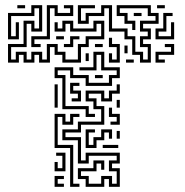

<svg xmlns="http://www.w3.org/2000/svg" viewBox="-20 -716 714 742"><path d="M101 -534V-576H161V-696H203V-666H251V-684H227V-696H263V-654H191V-684H173V-564H113V-546H137V-534ZM11 -474V-546H71V-636H113V-606H131V-684H113V-654H23V-576H41V-630H53V-564H11V-666H101V-696H143V-594H101V-624H83V-534H23V-486H41V-516H83V-486H101V-516H143V-486H161V-546H203V-516H233V-486H281V-546H311V-576H371V-624H353V-594H251V-624H233V-594H191V-630H203V-606H221V-636H263V-606H341V-636H383V-564H323V-534H293V-474H221V-504H191V-534H173V-474H131V-504H113V-474H71V-504H53V-474ZM47 -684V-696H77V-684ZM521 -474V-504H491V-564H461V-594H401V-684H383V-654H323V-624H281V-696H347V-684H293V-636H311V-666H371V-696H413V-606H473V-576H503V-516H533V-486H551V-534H521V-576H551V-594H521V-636H581V-654H551V-684H443V-666H473V-636H503V-600H491V-624H461V-654H431V-696H563V-666H593V-624H533V-606H563V-564H533V-546H563V-474ZM587 -684V-696H617V-684ZM581 -564V-606H611V-666H647V-654H623V-594H593V-576H641V-630H653V-564ZM497 -654V-666H527V-654ZM227 -534V-546H251V-576H287V-564H263V-534ZM197 -564V-576H227V-564ZM401 -474V-510H413V-486H431V-534H401V-570H413V-546H443V-474ZM347 -534V-546H377V-534ZM581 -474V-516H641V-534H617V-546H653V-504H593V-486H617V-474ZM461 -510V-540H473V-510ZM311 -264V-294H221V-414H191V-456H263V-426H323V-396H401V-426H431V-444H371V-504H353V-444H287V-456H341V-516H383V-456H443V-414H413V-384H311V-414H251V-444H203V-426H233V-306H323V-276H347V-264ZM311 -480V-510H323V-480ZM467 -474V-486H497V-474ZM347 -414V-426H377V-414ZM257 -324V-336H281V-354H251V-396H287V-384H263V-366H293V-324ZM191 -300V-390H203V-300ZM311 6V-24H281V-66H341V-96H383V-60H371V-84H353V-54H293V-36H323V-6H371V-36H413V-6H431V-54H401V-96H431V-114H323V-84H281V-174H221V-216H281V-246H371V-294H341V-324H311V-366H383V-336H401V-366H431V-390H443V-354H413V-324H371V-354H323V-336H353V-306H383V-234H293V-204H233V-186H293V-96H311V-126H443V-84H413V-66H443V6H401V-24H383V6ZM431 -300V-330H443V-300ZM407 -234V-246H431V-264H401V-300H413V-276H443V-234ZM251 6V-144H191V-276H233V-246H251V-276H287V-264H263V-234H221V-264H203V-156H263V-6H287V6ZM311 -144V-216H347V-204H323V-156H341V-186H371V-216H413V-180H401V-204H383V-174H353V-144ZM431 -180V-210H443V-180ZM377 -144V-156H437V-144ZM191 -54V-90H203V-66H221V-114H197V-126H233V-54ZM191 6V-36H227V-24H203V-6H227V6Z"/></svg>

Font: Rubik Maze
Style: Regular
Weight: 400
Designer: Hubert and Fischer, NaN
Foundry: Hubert and Fischer, NaN
Version: Version 2.200